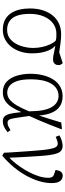

<svg xmlns="http://www.w3.org/2000/svg" viewBox="543 -1100 576 1702"><g transform="rotate(90 831.0 -249.0)"><path d="M245 14Q192 14 155.5 -5.5Q119 -25 97 -58.5Q75 -92 65 -135Q55 -178 55 -225Q55 -290 71.5 -341.5Q88 -393 118 -429Q148 -465 190 -484Q232 -503 283 -503Q303 -503 322 -501.5Q341 -500 360.5 -497.5Q380 -495 400.5 -492Q421 -489 444 -486L540 -517Q546 -510 551.5 -502Q557 -494 557 -478Q557 -464 550.5 -453Q544 -442 533 -436.5Q522 -431 508 -431Q492 -431 476 -433.5Q460 -436 439.5 -441Q419 -446 388 -451V-449Q412 -426 426 -394Q440 -362 446.5 -324.5Q453 -287 453 -245Q453 -190 437.5 -142.5Q422 -95 394 -60Q366 -25 328 -5.5Q290 14 245 14ZM245 -24Q298 -24 333.5 -58Q369 -92 387 -145.5Q405 -199 405 -256Q405 -296 396.5 -334.5Q388 -373 373.5 -404.5Q359 -436 342 -454Q327 -459 314.5 -460Q302 -461 279 -461Q228 -461 188.5 -432Q149 -403 126 -350Q103 -297 103 -225Q103 -158 118.5 -113.5Q134 -69 166 -46.5Q198 -24 245 -24Z M798 14Q739 14 703 -21Q667 -56 650.5 -112Q634 -168 634 -231Q634 -290 647 -342Q660 -394 684.5 -433Q709 -472 747 -494Q785 -516 835 -516Q865 -516 892.5 -506.5Q920 -497 943.5 -474Q967 -451 982.5 -411Q998 -371 1004 -309H1005Q1019 -351 1029.5 -385Q1040 -419 1049 -448.5Q1058 -478 1066 -504L1122 -510L1126 -506Q1106 -452 1085 -400.5Q1064 -349 1045 -303.5Q1026 -258 1008 -221L1013 -185Q1022 -123 1027.5 -88.5Q1033 -54 1042 -41Q1051 -28 1068 -28Q1084 -28 1098.5 -34.5Q1113 -41 1134 -54L1152 -28Q1139 -18 1123.5 -8Q1108 2 1091 8Q1074 14 1055 14Q1025 14 1009.5 -4Q994 -22 987 -58Q980 -94 974 -149H973Q954 -103 930.5 -66Q907 -29 875 -7.5Q843 14 798 14ZM801 -25Q833 -25 860 -45Q887 -65 913 -108Q939 -151 967 -219L965 -261Q963 -334 946 -382.5Q929 -431 899.5 -455.5Q870 -480 832 -480Q792 -480 763.5 -460.5Q735 -441 717 -407Q699 -373 691 -329Q683 -285 683 -237Q683 -158 699 -111.5Q715 -65 742 -45Q769 -25 801 -25Z M1360 19 1334 4Q1333 -28 1330.5 -63.5Q1328 -99 1325.5 -136.5Q1323 -174 1320.5 -211Q1318 -248 1315 -280Q1310 -349 1303 -391.5Q1296 -434 1285 -453.5Q1274 -473 1255 -473Q1243 -473 1226.5 -468Q1210 -463 1193 -455L1180 -487Q1190 -494 1205.5 -500.5Q1221 -507 1239 -511.5Q1257 -516 1272 -516Q1297 -516 1313 -505Q1329 -494 1339 -468Q1349 -442 1355 -397Q1361 -352 1365 -284Q1367 -254 1369 -218Q1371 -182 1373.5 -139.5Q1376 -97 1378 -45Q1390 -54 1411.5 -79Q1433 -104 1458 -139.5Q1483 -175 1505 -217Q1527 -259 1541.5 -303Q1556 -347 1556 -389Q1556 -415 1546.5 -426.5Q1537 -438 1513 -445L1487 -453Q1490 -484 1502.5 -500.5Q1515 -517 1538 -517Q1565 -517 1584 -495Q1603 -473 1603 -416Q1603 -350 1574.5 -274Q1546 -198 1492 -122.5Q1438 -47 1360 19Z"/></g></svg>

Font: Literata ExtraLight
Style: Italic
Weight: 250
Italic angle: -2°
Designer: Latin by Veronika Burian and Jose Scaglione. Greek by Irene Vlachou. Cyrillic by Vera Evstafieva
Foundry: TypeTogether
Version: Version 3.002